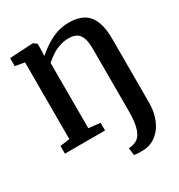

<svg xmlns="http://www.w3.org/2000/svg" viewBox="-226 -902 1205 1295"><g transform="rotate(-30 376.5 -254.5)"><path d="M438.1 240.8 431.5 183.5Q438.3 183.9 452.5 181.7Q466.8 179.5 483 172.6Q503 164.1 516.8 146.9Q530.6 129.7 539.5 103.6Q548.4 77.6 552.3 42.6Q556.2 7.6 556.2 -36.6V-517Q556.2 -570.9 544.7 -602.6Q533.2 -634.3 509.7 -648Q486.2 -661.8 450 -661.8Q416.6 -661.8 385 -652.3Q353.4 -642.8 323 -624.5Q292.7 -606.1 261.8 -578.5V-70L352 -59.9V0H39.5V-59.9L114.4 -70V-667.7L41.5 -680.5V-743L219 -753H226.3L250.8 -733.3V-695.3L248.7 -640.1Q293.2 -678.2 334.7 -703.2Q376.1 -728.2 417.8 -740.6Q459.4 -753 503.7 -753Q570.4 -753 614.7 -728.1Q659 -703.2 681.1 -649.7Q703.2 -596.3 703.2 -510.5V-18Q703.2 43.3 687.7 92Q672.1 140.7 644.7 174.7Q617.3 208.8 581.8 226.6Q546.3 244.5 506.3 244.5Q486.5 244.5 468.7 244.2Q451 243.8 438.1 240.8Z"/></g></svg>

Font: Merriweather Light
Style: Regular
Weight: 300
Version: Version 2.100